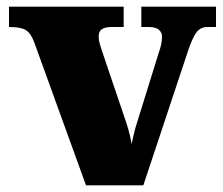

<svg xmlns="http://www.w3.org/2000/svg" viewBox="-20 -556 668 576"><path d="M82 -431Q72 -457 57 -466Q42 -475 7 -475V-536H351V-475H316Q294 -475 285 -468Q276 -461 276 -447Q276 -436 279 -425.5Q282 -415 285 -406L349 -217Q359 -189 365 -168Q371 -147 375 -124Q383 -164 392 -191L456 -397Q461 -411 463.5 -422.5Q466 -434 466 -448Q466 -458 457 -466.5Q448 -475 425 -475H404V-536H628V-475H602Q583 -475 571 -461Q559 -447 545 -406L410 0H238Z"/></svg>

Font: Noto Serif Tamil Black
Style: Regular
Weight: 900
Designer: Indian Type Foundry, Tom Grace, and the Monotype Design Team
Foundry: Monotype Imaging Inc.
Version: Version 2.004; ttfautohint (v1.8.4.7-5d5b)